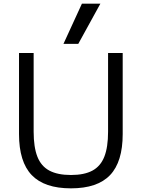

<svg xmlns="http://www.w3.org/2000/svg" viewBox="-20 -1020 775 1050"><path d="M368 10Q223 10 153.5 -62.5Q84 -135 84 -287V-730H164V-300Q164 -215 184.5 -163Q205 -111 250 -87Q295 -63 368 -63Q441 -63 485.5 -87Q530 -111 550.5 -163Q571 -215 571 -300V-730H651V-287Q651 -135 582 -62.5Q513 10 368 10ZM408 -780H327L428 -1000H529Z"/></svg>

Font: M PLUS 2 Thin
Style: Regular
Weight: 400
Version: Version 1.001